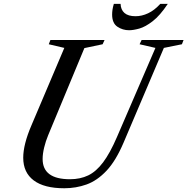

<svg xmlns="http://www.w3.org/2000/svg" viewBox="-20 -970 976 1000"><path d="M315 10.5Q210 10.5 155.5 -30.5Q101 -71.5 101 -148.5Q101 -217.5 143.5 -316.5L315 -720.5L234 -739.5L242.5 -761.5H524.5L514.5 -739.5L419.5 -719.5L231 -266Q218 -235 210 -201.8Q202 -168.5 202 -142Q202 -36.5 344.5 -36.5Q398 -36.5 439.5 -56.5Q481 -76.5 517 -124.5Q553 -172.5 589 -256L789.5 -720.5L707 -739.5L717.5 -761.5H936L927.5 -739.5L833.5 -720.5L624 -228Q583.5 -132.5 534.8 -80.8Q486 -29 430.8 -9.2Q375.5 10.5 315 10.5ZM652.5 -812.5Q618.5 -812.5 591.2 -831Q564 -849.5 564 -894.5Q564 -906.5 566 -920Q568 -933.5 573 -950H608Q609 -919.5 628.2 -902.5Q647.5 -885.5 686 -885.5Q718.5 -885.5 751.2 -900.8Q784 -916 815 -950H854Q813.5 -889 775.2 -859.5Q737 -830 705.5 -821.2Q674 -812.5 652.5 -812.5Z"/></svg>

Font: Libre Caslon Text
Style: Italic
Weight: 400
Italic angle: -22.583°
Designer: Pablo Impallari, Rodrigo Fuenzalida, Katja Schimmel
Foundry: Pablo Impallari, Rodrigo Fuenzalida
Version: Version 2.000